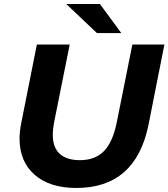

<svg xmlns="http://www.w3.org/2000/svg" viewBox="-20 -921 836 953"><path d="M77 -233Q77 -266 85 -308L163 -700H326L248 -311Q242 -278 242 -252Q242 -189 276.5 -157.5Q311 -126 377 -126Q451 -126 495 -170Q539 -214 559 -311L637 -700H796L717 -301Q653 12 359 12Q227 12 152 -53.5Q77 -119 77 -233ZM309 -901H476L582 -757H461Z"/></svg>

Font: Idrija
Style: Bold Italic
Weight: 700
Italic angle: -11.3°
Designer: Julieta Ulanovsky
Foundry: Julieta Ulanovsky
Version: Version 7.200